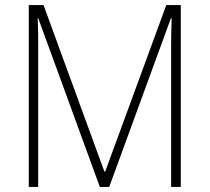

<svg xmlns="http://www.w3.org/2000/svg" viewBox="-20 -734 823 754"><path d="M372 0H409L651 -662H654C653 -617 652 -586 652 -562V0H690V-714H633L393 -60H390L151 -714H93V0H130V-560C130 -589 130 -618 128 -663H130Z"/></svg>

Font: Noto Sans Thai Looped SemiCondensed ExtraLight
Style: Regular
Weight: 200
Width: 4
Designer: Sasikarn Vongin, Ben Mitchell
Foundry: The Fontpad Ltd
Version: Version 1.001